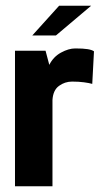

<svg xmlns="http://www.w3.org/2000/svg" viewBox="-20 -646 352 666"><path d="M32 0V-470H138L151 -421Q165 -449 191.5 -463.5Q218 -478 241 -478Q269 -478 284 -475.5Q299 -473 306 -468L300 -355Q290 -358 271.5 -360.5Q253 -363 230 -363Q205 -363 184.5 -348Q164 -333 162 -299V0ZM92 -523 185 -626H296L174 -523Z"/></svg>

Font: Smooch Sans Thin ExtraBold
Style: Regular
Weight: 800
Version: Version 1.010